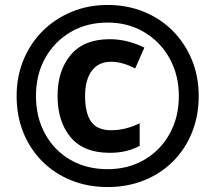

<svg xmlns="http://www.w3.org/2000/svg" viewBox="-20 -744 868 774"><path d="M414 10Q334 10 267 -17Q200 -44 150.5 -93.5Q101 -143 74 -210Q47 -277 47 -357Q47 -435 74.5 -502Q102 -569 151.5 -618.5Q201 -668 268 -696Q335 -724 414 -724Q492 -724 559 -697Q626 -670 675.5 -620.5Q725 -571 753 -504Q781 -437 781 -357Q781 -277 754 -210Q727 -143 677.5 -93.5Q628 -44 561 -17Q494 10 414 10ZM414 -62Q496 -62 561 -99.5Q626 -137 663.5 -204Q701 -271 701 -357Q701 -441 664 -508Q627 -575 562 -614Q497 -653 414 -653Q330 -653 265 -615Q200 -577 162.5 -510.5Q125 -444 125 -357Q125 -271 162 -204Q199 -137 264 -99.5Q329 -62 414 -62ZM422 -128Q317 -128 264.5 -191Q212 -254 212 -358Q212 -459 265 -522.5Q318 -586 422 -586Q459 -586 494.5 -577Q530 -568 562 -552L525 -468Q474 -495 427 -495Q377 -495 350 -458.5Q323 -422 323 -357Q323 -288 347.5 -253.5Q372 -219 428 -219Q486 -219 543 -247V-156Q516 -142 487.5 -135Q459 -128 422 -128Z"/></svg>

Font: Noto Sans Thaana ExtraBold
Style: Regular
Weight: 800
Designer: David Williams
Foundry: Google Inc.
Version: Version 3.001; ttfautohint (v1.8.4.7-5d5b)